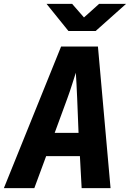

<svg xmlns="http://www.w3.org/2000/svg" viewBox="-39 -970 670 990"><path d="M-19 0 276 -730H466L531 0H382L373 -165H199L138 0ZM243 -285H366L359 -461Q358 -499 355.5 -536.5Q353 -574 352 -595Q345 -574 333.5 -537Q322 -500 308 -462ZM314 -810 201 -950H333L394 -880L472 -950H611L454 -810Z"/></svg>

Font: JetBrains Mono ExtraBold
Style: Italic
Weight: 800
Italic angle: -9°
Monospace: yes
Designer: Philipp Nurullin, Konstantin Bulenkov
Foundry: JetBrains
Version: Version 2.305; ttfautohint (v1.8.4.7-5d5b)